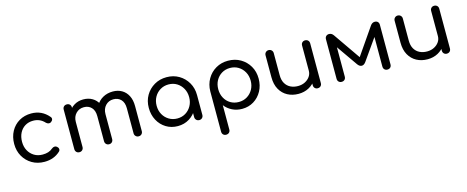

<svg xmlns="http://www.w3.org/2000/svg" viewBox="-40 -1220 5156 2122"><g transform="rotate(-15 2538.5 -159.0)"><path d="M337 4Q257 4 195 -32.5Q133 -69 97.5 -131.5Q62 -194 62 -273Q62 -354 96.5 -417Q131 -480 191.5 -515.5Q252 -551 330 -551Q390 -551 439.5 -528Q489 -505 528 -459Q541 -445 537.5 -429Q534 -413 517 -401Q504 -392 488.5 -395Q473 -398 460 -411Q408 -468 330 -468Q277 -468 237 -443.5Q197 -419 174.5 -375Q152 -331 152 -273Q152 -217 175.5 -173.5Q199 -130 240.5 -104.5Q282 -79 337 -79Q373 -79 401.5 -88Q430 -97 453 -117Q468 -129 483.5 -130Q499 -131 511 -121Q527 -108 528.5 -91.5Q530 -75 517 -63Q445 4 337 4Z M1414 1Q1394 1 1380.5 -12.5Q1367 -26 1367 -46V-333Q1367 -398 1334 -432.5Q1301 -467 1248 -467Q1193 -467 1157.5 -429Q1122 -391 1122 -331H1044Q1044 -396 1072 -446Q1100 -496 1150 -524Q1200 -552 1264 -552Q1322 -552 1366.5 -526Q1411 -500 1436 -451Q1461 -402 1461 -333V-46Q1461 -26 1448 -12.5Q1435 1 1414 1ZM736 1Q715 1 702 -12.5Q689 -26 689 -46V-499Q689 -520 702 -533Q715 -546 736 -546Q757 -546 770 -533Q783 -520 783 -499V-46Q783 -26 770 -12.5Q757 1 736 1ZM1076 1Q1055 1 1042 -12.5Q1029 -26 1029 -46V-333Q1029 -398 996 -432.5Q963 -467 910 -467Q855 -467 819 -429.5Q783 -392 783 -333H722Q723 -397 749 -446.5Q775 -496 821 -524Q867 -552 926 -552Q984 -552 1028.5 -526Q1073 -500 1097.5 -451Q1122 -402 1122 -333V-46Q1122 -26 1109.5 -12.5Q1097 1 1076 1Z M1862 4Q1788 4 1729 -32Q1670 -68 1636 -131Q1602 -194 1602 -273Q1602 -353 1638.5 -415.5Q1675 -478 1737.5 -514.5Q1800 -551 1878 -551Q1957 -551 2019 -514.5Q2081 -478 2117.5 -415Q2154 -352 2154 -273L2118 -265Q2118 -189 2084.5 -128Q2051 -67 1993.5 -31.5Q1936 4 1862 4ZM1878 -79Q1932 -79 1973.5 -104.5Q2015 -130 2039.5 -174Q2064 -218 2064 -273Q2064 -329 2039.5 -373Q2015 -417 1973.5 -442.5Q1932 -468 1878 -468Q1826 -468 1783.5 -442.5Q1741 -417 1716.5 -373Q1692 -329 1692 -273Q1692 -218 1716.5 -174Q1741 -130 1783.5 -104.5Q1826 -79 1878 -79ZM2107 1Q2087 1 2073.5 -12.5Q2060 -26 2060 -46V-205L2079 -302L2154 -273V-46Q2154 -26 2141 -12.5Q2128 1 2107 1Z M2353 234Q2332 234 2319 221Q2306 208 2306 187V-274Q2307 -353 2343.5 -416Q2380 -479 2442 -515Q2504 -551 2581 -551Q2661 -551 2723.5 -514.5Q2786 -478 2822.5 -415.5Q2859 -353 2859 -273Q2859 -194 2824.5 -131Q2790 -68 2731 -32Q2672 4 2598 4Q2536 4 2485 -21.5Q2434 -47 2400 -91V187Q2400 208 2387 221Q2374 234 2353 234ZM2582 -79Q2635 -79 2677 -104.5Q2719 -130 2743.5 -174Q2768 -218 2768 -273Q2768 -329 2743.5 -373Q2719 -417 2677 -442.5Q2635 -468 2582 -468Q2529 -468 2487 -442.5Q2445 -417 2421 -373Q2397 -329 2397 -273Q2397 -218 2421 -173.5Q2445 -129 2487 -104Q2529 -79 2582 -79Z M3243 5Q3173 5 3118 -24.5Q3063 -54 3031 -111Q2999 -168 2999 -250V-501Q2999 -521 3012.5 -534.5Q3026 -548 3046 -548Q3066 -548 3079.5 -534.5Q3093 -521 3093 -501V-250Q3093 -192 3115 -154.5Q3137 -117 3174.5 -98.5Q3212 -80 3259 -80Q3304 -80 3339.5 -98Q3375 -116 3396 -146Q3417 -176 3417 -214H3477Q3476 -152 3445 -102Q3414 -52 3361.5 -23.5Q3309 5 3243 5ZM3463 0Q3443 0 3430 -13Q3417 -26 3417 -47V-501Q3417 -522 3430 -535Q3443 -548 3463 -548Q3484 -548 3497 -535Q3510 -522 3510 -501V-47Q3510 -26 3497 -13Q3484 0 3463 0Z M3737 0Q3716 0 3703 -13Q3690 -26 3690 -47V-500Q3690 -521 3703 -534Q3716 -547 3737 -547Q3767 -547 3787 -518L3999 -212L4210 -518Q4230 -547 4260 -547Q4282 -547 4294.5 -534Q4307 -521 4307 -500V-47Q4307 -26 4294.5 -13Q4282 0 4260 0Q4240 0 4227 -13Q4214 -26 4214 -47V-429L4239 -421L4045 -145Q4023 -114 3997 -114.5Q3971 -115 3950 -145L3758 -420L3784 -428V-47Q3784 -26 3771 -13Q3758 0 3737 0Z M4720 5Q4650 5 4595 -24.5Q4540 -54 4508 -111Q4476 -168 4476 -250V-501Q4476 -521 4489.5 -534.5Q4503 -548 4523 -548Q4543 -548 4556.5 -534.5Q4570 -521 4570 -501V-250Q4570 -192 4592 -154.5Q4614 -117 4651.5 -98.5Q4689 -80 4736 -80Q4781 -80 4816.5 -98Q4852 -116 4873 -146Q4894 -176 4894 -214H4954Q4953 -152 4922 -102Q4891 -52 4838.5 -23.5Q4786 5 4720 5ZM4940 0Q4920 0 4907 -13Q4894 -26 4894 -47V-501Q4894 -522 4907 -535Q4920 -548 4940 -548Q4961 -548 4974 -535Q4987 -522 4987 -501V-47Q4987 -26 4974 -13Q4961 0 4940 0Z"/></g></svg>

Font: Comfortaa SemiBold
Style: Regular
Weight: 600
Designer: Johan Aakerlund
Foundry: Johan Aakerlund
Version: Version 3.104; ttfautohint (v1.8.1.43-b0c9)